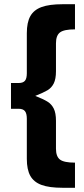

<svg xmlns="http://www.w3.org/2000/svg" viewBox="-20 -763 396 909"><path d="M147 -309Q185 -294 204.5 -282Q224 -270 234.5 -249Q245 -228 245 -191V-59Q245 -22 264 -7.5Q283 7 335 7V126H276Q213 126 176.5 112.5Q140 99 123.5 69.5Q107 40 107 -11V-201Q107 -226 98 -237Q89 -248 68 -248H32V-370H68Q89 -370 98 -380.5Q107 -391 107 -416V-606Q107 -657 123.5 -686.5Q140 -716 176.5 -729.5Q213 -743 276 -743H335V-624Q283 -624 264 -609.5Q245 -595 245 -558V-426Q245 -389 234.5 -368Q224 -347 204.5 -335.5Q185 -324 147 -309Z"/></svg>

Font: Montserrat SemiBold
Style: Regular
Weight: 600
Designer: Julieta Ulanovsky
Foundry: Julieta Ulanovsky
Version: Version 6.001